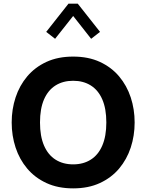

<svg xmlns="http://www.w3.org/2000/svg" viewBox="-20 -1013 794 1043"><path d="M377.4 -705.6Q294.9 -705.6 232.4 -676.8Q169.9 -647.9 127.9 -598.1Q85.9 -548.3 64.7 -483.9Q43.5 -419.4 43.5 -347.7Q43.5 -275.9 64.7 -211.4Q85.9 -147 127.9 -97.2Q169.9 -47.4 232.4 -18.6Q294.9 10.3 377.4 10.3Q460 10.3 522.5 -18.6Q585 -47.4 627 -97.2Q668.9 -147 690.2 -211.4Q711.4 -275.9 711.4 -347.7Q711.4 -419.4 690.2 -483.9Q668.9 -548.3 627 -598.1Q585 -647.9 522.5 -676.8Q460 -705.6 377.4 -705.6ZM377.4 -574.2Q432.6 -574.2 473.1 -548.8Q513.7 -523.4 535.6 -473.1Q557.6 -422.9 557.6 -347.7Q557.6 -272.9 535.6 -222.2Q513.7 -171.4 473.1 -145.8Q432.6 -120.1 377.4 -120.1Q322.3 -120.1 281.7 -145.8Q241.2 -171.4 219.2 -222.2Q197.3 -272.9 197.3 -347.7Q197.3 -422.9 219.2 -473.1Q241.2 -523.4 281.7 -548.8Q322.3 -574.2 377.4 -574.2ZM523.4 -839.8 402.3 -993.2H352.1L231 -839.8L279.3 -802.2L377.4 -926.3L475.1 -802.2Z"/></svg>

Font: Estedad-VF-FD Black
Style: Regular
Weight: 900
Designer: Amin Abedi
Version: Version 4.000